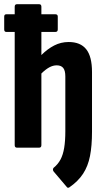

<svg xmlns="http://www.w3.org/2000/svg" viewBox="-22 -703 500 914"><path d="M308 189Q300 194 295 186L233 113Q227 104 233 96Q254 79 266 56.5Q278 34 283.5 1Q289 -32 289 -78V-339Q289 -367 279 -379.5Q269 -392 248 -392Q230 -392 212 -382Q194 -372 175 -353V-12Q175 0 164 0H59Q48 0 48 -12V-551H8Q-2 -551 -2 -563V-624Q-2 -635 8 -635H48V-671Q48 -683 59 -683H164Q175 -683 175 -671V-635H242Q253 -635 253 -624V-563Q253 -551 242 -551H175V-441Q204 -470 236 -486.5Q268 -503 305 -503Q361 -503 388.5 -468.5Q416 -434 416 -360V-76Q416 -9 406.5 39.5Q397 88 373.5 124Q350 160 308 189Z"/></svg>

Font: Sofia Sans Condensed ExtraBold
Style: Regular
Weight: 800
Designer: Botio Nikoltchev, Ani Petrova
Foundry: lettersoup
Version: Version 4.101